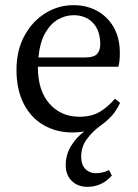

<svg xmlns="http://www.w3.org/2000/svg" viewBox="-20 -501 534 745"><path d="M265 -442Q235 -442 206 -426Q177 -410 156 -374Q135 -338 129 -278H308Q345 -278 357 -292Q369 -306 369 -329Q369 -382 341 -412Q313 -442 265 -442ZM319 224Q282 224 258.5 201Q235 178 235 140Q235 99 256 65Q277 31 307 9Q296 11 284.5 12Q273 13 262 13Q198 13 148.5 -16Q99 -45 71.5 -99.5Q44 -154 44 -230Q44 -305 74.5 -361.5Q105 -418 155.5 -449.5Q206 -481 265 -481Q316 -481 356.5 -459Q397 -437 421 -395.5Q445 -354 445 -295Q445 -260 439 -242H127V-241Q127 -149 172 -98.5Q217 -48 288 -48Q335 -48 367 -67Q399 -86 426 -118L446 -102Q432 -72 413.5 -51.5Q395 -31 368 -12Q338 10 316.5 39.5Q295 69 295 107Q295 138 311 154.5Q327 171 351 171Q363 171 376 168.5Q389 166 403 159L414 180Q376 224 319 224Z"/></svg>

Font: Source Serif 4 Subhead
Style: Regular
Weight: 400
Designer: Frank Grießhammer
Foundry: Adobe Systems Incorporated
Version: Version 4.004;hotconv 1.0.117;makeotfexe 2.5.65602